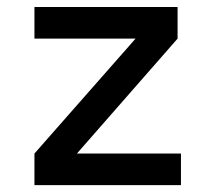

<svg xmlns="http://www.w3.org/2000/svg" viewBox="-20 -538 626 558"><path d="M80.1 0H505.9V-91.8H203.6L496.1 -425.8V-517.6H80.1V-425.8H374L80.1 -91.8Z"/></svg>

Font: Cascadia Mono NF
Style: Regular
Weight: 400
Monospace: yes
Designer: Aaron Bell
Foundry: Saja Typeworks
Version: Version 2404.023